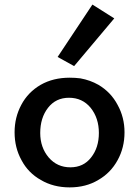

<svg xmlns="http://www.w3.org/2000/svg" viewBox="-20 -811 609 841"><path d="M159.2 -22.5Q103.5 -53.7 74.2 -109.4Q43.9 -164.1 43.9 -231.4Q43.9 -296.9 73.2 -351.6Q102.5 -407.2 158.2 -439.5Q212.9 -470.7 285.2 -470.7Q309.6 -470.7 332 -467.8Q375 -460 411.1 -439.5Q465.8 -407.2 495.1 -351.6Q525.4 -296.9 525.4 -231.4Q525.4 -164.1 495.1 -109.4Q464.8 -53.7 410.2 -22.5Q356.4 9.8 285.2 9.8Q213.9 9.8 159.2 -22.5ZM378.9 -121.1Q413.1 -164.1 413.1 -228.5Q413.1 -293.9 377 -338.9Q340.8 -382.8 282.2 -382.8Q224.6 -382.8 190.4 -338.9Q156.2 -294.9 156.2 -228.5Q156.2 -165 193.4 -121.1Q230.5 -78.1 288.1 -78.1Q345.7 -78.1 378.9 -121.1ZM232.4 -561.5Q270.5 -619.1 384.8 -791Q409.2 -775.4 480.5 -730.5Q436.5 -677.7 304.7 -521.5Q287.1 -531.2 232.4 -561.5Z"/></svg>

Font: Alata=Ham
Style: Regular
Weight: 400
Designer: Spyros Zevelakis, Eben Sorkin
Version: Version 1.004